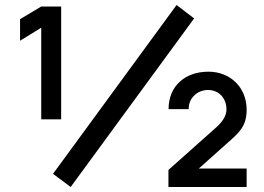

<svg xmlns="http://www.w3.org/2000/svg" viewBox="-20 -746 1054 766"><path d="M144.5 -270H224V-720H144.5L60 -669.5V-583.5L144.5 -635.5ZM191.5 -52.5 262 0 754.5 -672.5 684.5 -726ZM652 0H964V-73.5H773L884.5 -173C936.5 -218.5 964 -243.5 964 -308.5C964 -397.5 898.5 -460 811.5 -460C717 -460 652.5 -401.5 652.5 -310.5H733C731 -351 764.5 -387 810 -387C853.5 -387 883.5 -354 883.5 -309.5C883.5 -288.5 873 -265.5 844 -239L652 -68Z"/></svg>

Font: Manrope
Style: Bold
Weight: 700
Designer: Mikhail Sharanda
Foundry: Mikhail Sharanda
Version: Version 4.505;FEAKit 1.0